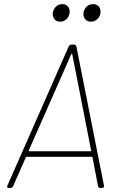

<svg xmlns="http://www.w3.org/2000/svg" viewBox="-20 -918 578 938"><path d="M274 -812C298 -812 317 -831 320 -855C323 -880 308 -898 285 -898C261 -898 241 -880 238 -855C235 -831 250 -812 274 -812ZM425 -812C448 -812 468 -831 471 -855C474 -880 458 -898 435 -898C411 -898 391 -880 388 -855C385 -831 400 -812 425 -812ZM469 0H479C486 0 489 -4 488 -11L353 -692C351 -697 347 -700 342 -700H328C324 -700 318 -697 316 -692L16 -11C13 -4 16 0 22 0H31C36 0 41 -3 44 -8L106 -149C107 -152 108 -152 110 -152H428C430 -152 431 -152 432 -149L459 -8C460 -3 465 0 469 0ZM121 -184 328 -653C329 -656 333 -656 333 -653L425 -184C426 -182 424 -179 421 -179H124C121 -179 119 -182 121 -184Z"/></svg>

Font: Barlow Thin
Style: Italic
Weight: 250
Italic angle: -7°
Designer: Jeremy Tribby
Foundry: Tribby Type
Version: Version 1.422;hotconv 1.0.109;makeotfexe 2.5.65596